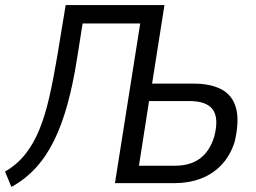

<svg xmlns="http://www.w3.org/2000/svg" viewBox="-33 -725 1015 760"><path d="M12 15 -13 -46Q34 -73 67 -114.5Q100 -156 123 -212.5Q146 -269 162.5 -342Q179 -415 194 -505L227 -705H618L569 -394H733Q802 -394 845 -370.5Q888 -347 901.5 -296.5Q915 -246 896 -164Q878 -108 843 -71.5Q808 -35 760.5 -17.5Q713 0 658 0H422L522 -632H294L271 -487Q256 -392 234 -312Q212 -232 181.5 -169.5Q151 -107 109 -61Q67 -15 12 15ZM517 -69H660Q720 -69 758.5 -97.5Q797 -126 815 -184Q834 -257 809.5 -291Q785 -325 717 -325H557Z"/></svg>

Font: Nunito Sans 7pt Condensed
Style: Italic
Weight: 400
Width: 3
Italic angle: -9°
Designer: Vernon Adams
Foundry: Vernon Adams
Version: Version 3.101;gftools[0.9.27]